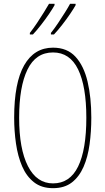

<svg xmlns="http://www.w3.org/2000/svg" viewBox="-20 -973 551 1003"><path d="M457 -358Q457 -286 448 -219.5Q439 -153 416.5 -101.5Q394 -50 355.5 -20Q317 10 257 10Q197 10 157.5 -21Q118 -52 95.5 -104.5Q73 -157 63.5 -223Q54 -289 54 -358Q54 -541 106.5 -632.5Q159 -724 257 -724Q331 -724 374.5 -676.5Q418 -629 437.5 -546.5Q457 -464 457 -358ZM80 -358Q80 -195 126 -105Q172 -15 257 -15Q345 -15 388 -103Q431 -191 431 -358Q431 -522 388 -610.5Q345 -699 257 -699Q167 -699 123.5 -609.5Q80 -520 80 -358ZM375 -946Q367 -931 347.5 -902Q328 -873 304.5 -843Q281 -813 262 -793H246V-801Q263 -822 282.5 -851Q302 -880 319.5 -908Q337 -936 346 -953H375ZM265 -946Q257 -931 237.5 -902Q218 -873 194.5 -843Q171 -813 152 -793H136V-801Q154 -824 173.5 -853Q193 -882 209.5 -909Q226 -936 236 -953H265Z"/></svg>

Font: Noto Sans Lao UI ExtCond Thin
Style: Regular
Weight: 100
Width: 2
Designer: Monotype Design Team
Foundry: Monotype Imaging Inc.
Version: Version 2.000; ttfautohint (v1.8.4.7-5d5b)